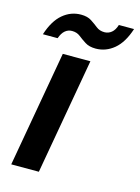

<svg xmlns="http://www.w3.org/2000/svg" viewBox="-107 -744 587 806"><g transform="rotate(15 187.0 -341.5)"><path d="M23 0 112 -504H232L143 0ZM10 -562Q30 -624 65 -653.5Q100 -683 144 -683Q172 -683 189.5 -671.5Q207 -660 221.5 -648.5Q236 -637 257 -637Q274 -637 287.5 -648Q301 -659 308 -682H374Q354 -620 318.5 -590.5Q283 -561 239 -561Q211 -561 193 -572.5Q175 -584 160.5 -595.5Q146 -607 125 -607Q108 -607 95 -596Q82 -585 74 -562Z"/></g></svg>

Font: DM Sans SemiBold
Style: Italic
Weight: 600
Italic angle: -10°
Designer: Colophon Foundry, Jonny Pinhorn
Foundry: Colophon Foundry
Version: Version 4.004;gftools[0.9.30]